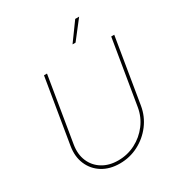

<svg xmlns="http://www.w3.org/2000/svg" viewBox="-217 -1085 1154 1239"><g transform="rotate(-30 359.5 -465.5)"><path d="M314 10.7Q238.8 10.7 184.8 -22.9Q130.9 -56.6 106 -115Q81.1 -173.3 93.3 -247.1L172.9 -727.5H195.3L115.7 -245.1Q104.5 -177.7 126.7 -125Q148.9 -72.3 197.8 -42Q246.6 -11.7 314.5 -11.7Q383.8 -11.7 443.1 -42.5Q502.4 -73.2 542.7 -126.5Q583 -179.7 594.2 -247.1L673.8 -727.5H696.3L616.7 -245.1Q604.5 -171.4 560.5 -113.5Q516.6 -55.7 452.4 -22.5Q388.2 10.7 314 10.7ZM432.1 -808.1 529.3 -941.9H558.6L454.6 -808.1Z"/></g></svg>

Font: Inter Thin
Style: Italic
Weight: 250
Italic angle: -9.3988°
Designer: Rasmus Andersson
Foundry: rsms
Version: Version 4.001;git-66647c0bb